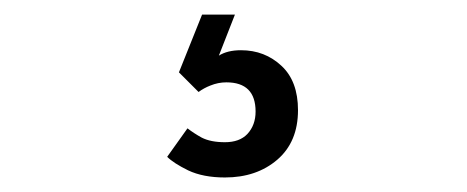

<svg xmlns="http://www.w3.org/2000/svg" viewBox="-20 -20 640 263"><path d="M236.8 155.8Q245.6 162.6 256.3 168.5Q268.6 174.8 288.1 174.8Q308.1 174.8 318.8 163.6Q330.1 151.4 330.1 132.8Q330.1 92.8 290 92.8Q278.8 92.8 268.1 97.2Q259.3 100.6 252 106L225.1 79.1L256.8 0H301.8L279.8 56.2Q291.5 48.8 310.1 48.8Q342.8 48.8 365.7 70.3Q388.2 91.3 388.2 130.9Q388.2 174.3 359.9 198.7Q331.5 223.1 288.1 223.1Q258.3 223.1 237.8 213.4Q217.8 203.6 209 194.8Z"/></svg>

Font: Post Grotesk Regular
Style: Regular
Weight: 500
Version: 0.900; ttfautohint (v0.96) -l 8 -r 50 -G 200 -x 14 -w "gGD" 